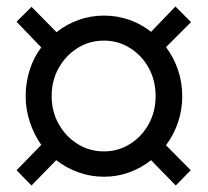

<svg xmlns="http://www.w3.org/2000/svg" viewBox="-20 -541 640 591"><path d="M77 30 31 -17 107 -95Q85 -126 72 -165Q59 -204 59 -245Q59 -287 71.5 -326Q84 -365 107 -395L31 -474L77 -520L154 -442Q184 -466 221.5 -479.5Q259 -493 300 -493Q341 -493 378 -480Q415 -467 445 -443L520 -521L568 -473L491 -396Q515 -364 528 -325.5Q541 -287 541 -245Q541 -203 528 -164.5Q515 -126 491 -94L567 -17L521 30L445 -48Q415 -24 378 -10.5Q341 3 300 3Q259 3 221.5 -10.5Q184 -24 153 -48ZM300 -75Q344 -75 380.5 -98Q417 -121 438 -159.5Q459 -198 459 -245Q459 -293 438 -331.5Q417 -370 380.5 -393Q344 -416 300 -416Q255 -416 218.5 -393Q182 -370 160.5 -331.5Q139 -293 139 -245Q139 -198 160.5 -159.5Q182 -121 218.5 -98Q255 -75 300 -75Z"/></svg>

Font: Nunito Sans 12pt ExtraLight 11pt Medium
Style: Regular
Weight: 500
Version: Version 3.101;gftools[0.9.27]